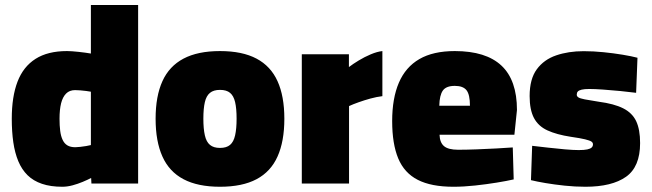

<svg xmlns="http://www.w3.org/2000/svg" viewBox="-20 -714 2535 747"><path d="M222.5 12.6Q176.9 12.6 143.4 1.2Q109.8 -10.1 87.3 -32.2Q64.8 -54.3 51.3 -86.6Q37.8 -118.9 31.8 -160.3Q25.8 -201.8 25.8 -252Q25.8 -337.9 48.2 -396.3Q70.6 -454.7 118.3 -485Q165.9 -515.3 240.6 -515.3Q257.8 -515.3 285.9 -512.2Q314 -509.1 333.6 -505.7V-694.5H517.4V0H335.7L334.6 -21.6Q321.3 -14.6 302 -6.5Q282.7 1.6 262.1 7.1Q241.5 12.6 222.5 12.6ZM273.1 -141.2Q280.7 -141.2 292.3 -142.6Q303.9 -144 315.4 -145.8Q327 -147.7 333.6 -149.6V-357.2Q326.1 -358.7 315.1 -360.1Q304.2 -361.5 293.1 -362.4Q282.1 -363.4 272.1 -363.4Q250.5 -363.4 237.2 -350Q223.9 -336.7 217.7 -312.1Q211.6 -287.5 211.6 -252Q211.6 -225.6 214.2 -205Q216.8 -184.4 223.6 -170Q230.3 -155.5 242.2 -148.4Q254.1 -141.2 273.1 -141.2Z M835.9 12.6Q749.4 12.6 693.9 -16.8Q638.3 -46.1 611.9 -105.1Q585.4 -164 585.4 -252.1Q585.4 -339.6 611.9 -398.1Q638.3 -456.5 693.9 -485.9Q749.4 -515.3 835.9 -515.3Q922.9 -515.3 978.1 -485.9Q1033.4 -456.5 1059.8 -398.1Q1086.3 -339.6 1086.3 -252.1Q1086.3 -164 1059.8 -105.1Q1033.4 -46.1 978.1 -16.8Q922.9 12.6 835.9 12.6ZM835.9 -138.5Q861.2 -138.5 875.1 -150.3Q889 -162 894.7 -187.5Q900.5 -213 900.5 -252.1Q900.5 -292.3 894.7 -316.7Q889 -341.2 875.1 -352.7Q861.2 -364.3 835.9 -364.3Q811 -364.3 796.9 -352.7Q782.7 -341.2 777 -316.5Q771.2 -291.7 771.2 -252.1Q771.2 -213 777 -187.5Q782.7 -162 796.9 -150.3Q811 -138.5 835.9 -138.5Z M1154.2 0V-502.8H1337.5V-453.1Q1353.3 -465.2 1375.6 -478.7Q1397.9 -492.3 1422.6 -502.7Q1447.3 -513.1 1467.7 -515.3V-339.9Q1445.6 -337.3 1421.2 -330.6Q1396.8 -323.9 1375.1 -316.1Q1353.4 -308.4 1338 -301.3V0Z M1744.1 12.6Q1658 12.6 1605.5 -14.2Q1553 -41 1529.4 -97.6Q1505.8 -154.1 1505.8 -243Q1505.8 -331.4 1531.9 -392.3Q1558 -453.1 1611.7 -484.2Q1665.4 -515.3 1749.5 -515.3Q1870.6 -515.3 1930.9 -458.8Q1991.3 -402.3 1991.3 -286L1981.3 -189.7H1690.1Q1691.1 -159.1 1707.7 -145.3Q1724.3 -131.4 1762.3 -131.4Q1794.5 -131.4 1833.7 -132.9Q1872.9 -134.4 1910.7 -136.4Q1948.5 -138.4 1975 -140.4L1978.6 -16Q1952.4 -10 1912.5 -3.5Q1872.7 3 1828.4 7.8Q1784.1 12.6 1744.1 12.6ZM1689.1 -302.7H1808.4Q1808.4 -346 1795 -363Q1781.6 -379.9 1749.5 -379.9Q1715.9 -379.9 1703 -361.8Q1690.1 -343.7 1689.1 -302.7Z M2257.7 12.6Q2217.5 12.6 2176.9 8.3Q2136.4 4 2102.2 -1.8Q2068 -7.6 2045.8 -13.1L2050.4 -146.7Q2077.4 -143.7 2111.4 -139.7Q2145.5 -135.7 2178.4 -132.9Q2211.3 -130.1 2232 -130.1Q2253 -130.1 2264.9 -132.7Q2276.9 -135.3 2282 -140.2Q2287 -145.1 2287 -152.5Q2287 -159.1 2280.8 -163.3Q2274.6 -167.5 2256.2 -172Q2237.8 -176.5 2200.6 -181.8Q2145.5 -190.3 2109.9 -206.7Q2074.3 -223 2057.4 -255Q2040.6 -286.9 2040.6 -340.3Q2040.6 -406.6 2068.5 -444.5Q2096.4 -482.4 2144 -498.6Q2191.6 -514.9 2250.7 -514.9Q2288.8 -514.9 2328.2 -510.9Q2367.7 -506.9 2402.6 -501.1Q2437.6 -495.3 2460.2 -489.3L2454.9 -352.9Q2428.9 -356.3 2393.9 -359.8Q2358.9 -363.3 2326.4 -365.5Q2293.9 -367.8 2272.9 -367.8Q2253.9 -367.8 2243 -365.2Q2232.2 -362.6 2228.1 -358Q2223.9 -353.4 2223.9 -345.5Q2223.9 -339.4 2230.2 -335.2Q2236.5 -331 2255 -327.4Q2273.4 -323.9 2309.5 -318.2Q2369.1 -310.4 2404.5 -292.6Q2439.8 -274.8 2455.1 -242.6Q2470.4 -210.4 2470.4 -157.2Q2470.4 -64.8 2415.5 -26.1Q2360.6 12.6 2257.7 12.6Z"/></svg>

Font: TitilliumWeb ExtraLight
Style: Regular
Weight: 400
Designer: Mohamed Gaber, Accademia di Belle Arti di Urbino and others
Foundry: Kief Type Foundry, Accademia di Belle Arti di Urbino and others
Version: Version 3.000; ttfautohint (v1.8.2)